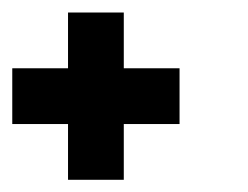

<svg xmlns="http://www.w3.org/2000/svg" viewBox="-20 -384 404 313"><path d="M90.9 -363.6H181.8V-272.7H90.9ZM90.9 -272.7H181.8V-181.8H90.9ZM90.9 -181.8H181.8V-90.9H90.9ZM0 -272.7H90.9V-181.8H0ZM181.8 -272.7H272.7V-181.8H181.8Z"/></svg>

Font: Micro 5
Style: Regular
Weight: 400
Designer: Sarah Cadigan-Fried
Version: Version 1.000; ttfautohint (v1.8.4.7-5d5b)